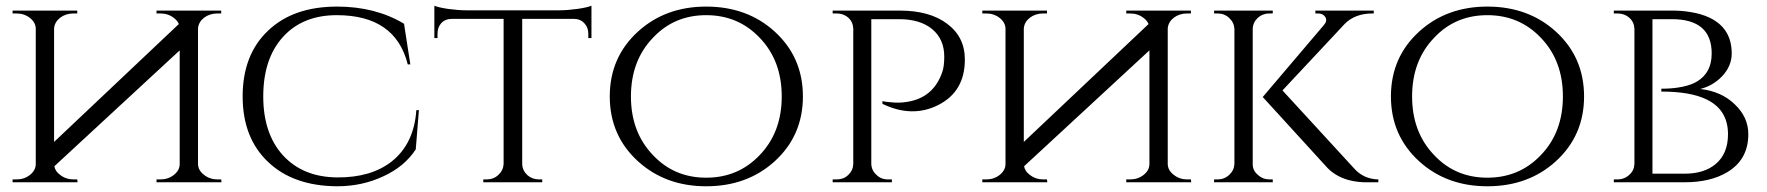

<svg xmlns="http://www.w3.org/2000/svg" viewBox="-20 -637 6176 671"><path d="M170 -56Q173 -38 190 -26Q210 -10 237 -10H250L251 0H24V-10H38Q65 -10 85 -26Q105 -42 105 -64V-536Q105 -558 85 -574Q65 -590 37 -590H24V-600H250V-590H237Q210 -590 190 -575Q171 -560 169 -538V-141L605 -553Q600 -565 588 -574Q568 -590 540 -590H527V-600H753V-590H740Q713 -590 693 -575Q674 -560 672 -538V-63Q673 -41 693 -26Q713 -10 740 -10H753L754 0H527V-10H541Q568 -10 588 -26Q608 -42 608 -64V-461Z M1444 -252 1433 -115Q1394 -55 1320 -21Q1246 14 1158 14Q1005 13 917 -71Q828 -155 828 -300Q828 -446 917 -530Q1005 -614 1158 -614Q1292 -614 1392 -554L1414 -412H1405Q1362 -584 1157 -584Q1038 -584 969 -508Q900 -432 900 -300Q900 -170 969 -94Q1039 -18 1158 -17Q1276 -16 1348 -72Q1427 -134 1435 -252Z M1935 -601Q1963 -601 1999 -606Q2033 -611 2047 -617V-504H2036V-520Q2036 -541 2022 -556Q2008 -571 1986 -571H1805V-63Q1806 -41 1823 -25Q1840 -10 1864 -10H1875V0H1669V-10H1681Q1705 -10 1722 -26Q1739 -42 1740 -64V-571H1559Q1536 -571 1522 -556Q1509 -541 1509 -520V-504H1498V-617Q1512 -611 1545 -606Q1581 -601 1609 -601Z M2687 -527Q2786 -437 2786 -300Q2786 -163 2687 -73Q2591 14 2448 14Q2306 14 2210 -73Q2111 -163 2111 -300Q2111 -437 2210 -527Q2306 -614 2448 -614Q2591 -614 2687 -527ZM2635 -95Q2712 -175 2712 -300Q2712 -425 2635 -505Q2560 -584 2448 -584Q2336 -584 2262 -505Q2185 -425 2185 -300Q2185 -175 2262 -95Q2336 -16 2448 -16Q2560 -16 2635 -95Z M3124 -600Q3229 -600 3290 -554Q3352 -508 3352 -429Q3352 -317 3259 -270Q3168 -224 3064 -274V-284L3066 -283H3068L3071 -282L3079 -281L3090 -280Q3121 -276 3150 -281Q3242 -295 3273 -385Q3280 -405 3280 -439Q3280 -500 3238 -535Q3196 -570 3122 -570H3025V-64Q3026 -41 3043 -26Q3059 -10 3083 -10H3097V0H2890V-10H2904Q2928 -10 2944 -25Q2961 -41 2962 -63V-537Q2961 -560 2945 -575Q2928 -590 2904 -590H2890V-600Z M3559 -56Q3562 -38 3579 -26Q3599 -10 3626 -10H3639L3640 0H3413V-10H3427Q3454 -10 3474 -26Q3494 -42 3494 -64V-536Q3494 -558 3474 -574Q3454 -590 3426 -590H3413V-600H3639V-590H3626Q3599 -590 3579 -575Q3560 -560 3558 -538V-141L3994 -553Q3989 -565 3977 -574Q3957 -590 3929 -590H3916V-600H4142V-590H4129Q4102 -590 4082 -575Q4063 -560 4061 -538V-63Q4062 -41 4082 -26Q4102 -10 4129 -10H4142L4143 0H3916V-10H3930Q3957 -10 3977 -26Q3997 -42 3997 -64V-461Z M4710 -51Q4744 -11 4797 -10V0H4747Q4738 -1 4731 -1Q4710 -3 4692 -8Q4643 -22 4613 -57L4393 -298L4608 -551Q4619 -564 4612 -577Q4604 -590 4586 -590H4577V-600H4781V-590H4777Q4716 -590 4680 -554L4462 -321ZM4358 -63Q4358 -41 4376 -26Q4393 -10 4417 -10H4428V0H4223V-10H4235Q4259 -10 4276 -26Q4293 -42 4294 -64V-536Q4293 -558 4276 -574Q4259 -590 4235 -590H4223V-600H4428V-590H4416Q4393 -590 4376 -575Q4359 -559 4358 -537Z M5417 -527Q5516 -437 5516 -300Q5516 -163 5417 -73Q5321 14 5178 14Q5036 14 4940 -73Q4841 -163 4841 -300Q4841 -437 4940 -527Q5036 -614 5178 -614Q5321 -614 5417 -527ZM5365 -95Q5442 -175 5442 -300Q5442 -425 5365 -505Q5290 -584 5178 -584Q5066 -584 4992 -505Q4915 -425 4915 -300Q4915 -175 4992 -95Q5066 -16 5178 -16Q5290 -16 5365 -95Z M5824 -600Q5857 -600 5887 -595Q5926 -589 5955 -575Q6032 -538 6032 -450Q6032 -406 5998 -370Q5966 -337 5922 -326Q5995 -318 6042 -273Q6090 -228 6090 -168Q6090 -79 6016 -35Q5957 0 5868 0H5620V-10H5632Q5657 -10 5674 -26Q5691 -41 5692 -64V-536Q5691 -560 5674 -575Q5657 -590 5632 -590H5620V-600ZM5867 -30Q5935 -30 5975 -63Q6019 -99 6019 -168Q6019 -254 5943 -290Q5887 -317 5786 -317V-327Q5819 -327 5844 -331Q5878 -336 5901 -347Q5962 -377 5962 -450Q5962 -570 5823 -570H5755V-30Z"/></svg>

Font: Cinzel(RUS BY LYAJKA)
Style: Regular
Weight: 400
Designer: Natanael Gama
Version: Version 1.001;PS 001.001;hotconv 1.0.56;makeotf.lib2.0.21325